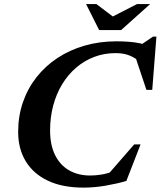

<svg xmlns="http://www.w3.org/2000/svg" viewBox="-20 -886 770 920"><path d="M523.5 -65.5 488 -39 623 -194H653.5L585.5 -19Q542 -6 487 3.5Q432 13 380.5 13Q279.5 13 209.8 -20Q140 -53 103.5 -113Q67 -173 67 -254Q67 -329.5 89.8 -395.8Q112.5 -462 154.8 -515.8Q197 -569.5 255.2 -608Q313.5 -646.5 385 -667.2Q456.5 -688 537.5 -688Q567.5 -688 596 -686Q624.5 -684 652.2 -678.2Q680 -672.5 708 -662L636.5 -658.5L713 -710.5H729.5L709.5 -455.5H681.5L621.5 -635L662.5 -580.5Q632.5 -606.5 603.2 -619Q574 -631.5 533.5 -631.5Q479 -631.5 431.2 -613.2Q383.5 -595 344.8 -561.8Q306 -528.5 278 -482.5Q250 -436.5 235 -380.2Q220 -324 220 -261Q220 -191 244 -142.8Q268 -94.5 311.2 -69.8Q354.5 -45 412.5 -45Q438 -45 465.8 -49.5Q493.5 -54 523.5 -65.5ZM699.5 -866.5 560.5 -742H455L392.5 -866.5H442L531 -799H505L636.5 -866.5Z"/></svg>

Font: Newsreader 24pt
Style: Bold Italic
Weight: 700
Italic angle: -17°
Designer: Hugues Gentile
Foundry: Production Type
Version: Version 1.003